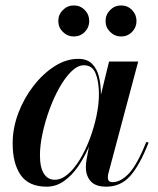

<svg xmlns="http://www.w3.org/2000/svg" viewBox="-20 -691 594 721"><path d="M376.4 -612.1Q376.4 -636.2 393.6 -653.4Q410.9 -670.6 434.9 -670.6Q458.9 -670.6 475.8 -653.4Q492.6 -636.2 492.6 -612.1Q492.6 -588.1 475.8 -571.1Q458.9 -554 434.9 -554Q410.9 -554 393.6 -571.1Q376.4 -588.1 376.4 -612.1ZM198.9 -612.1Q198.9 -636.2 216.1 -653.4Q233.4 -670.6 257.4 -670.6Q281.4 -670.6 298.3 -653.4Q315.1 -636.2 315.1 -612.1Q315.1 -588.1 298.3 -571.1Q281.4 -554 257.4 -554Q233.4 -554 216.1 -571.1Q198.9 -588.1 198.9 -612.1ZM359 -336V-335L389.5 -460H499L387 -40Q385 -32.5 385 -24.5Q385 -7 402.5 -7Q433.5 -7 464.2 -39.8Q495 -72.5 529.5 -158L538 -155.5Q504.5 -70 468.8 -30Q433 10 379 10Q339 10 320.8 -10.2Q302.5 -30.5 302.5 -63Q302.5 -79 305 -91.5L314 -140Q296.5 -99.5 272.8 -65.2Q249 -31 219.5 -10.5Q190 10 155.5 10Q88 10 57.8 -33.5Q27.5 -77 27.5 -152.5Q27.5 -210 48.8 -266.2Q70 -322.5 105.8 -368.5Q141.5 -414.5 185 -442.2Q228.5 -470 273.5 -470Q307.5 -470 326 -451.2Q344.5 -432.5 351.8 -402Q359 -371.5 359 -336ZM351.5 -337Q351.5 -384.5 339 -415.2Q326.5 -446 295 -446Q272 -446 248.5 -423.2Q225 -400.5 203.8 -363Q182.5 -325.5 166 -280.5Q149.5 -235.5 139.8 -190.2Q130 -145 130 -108Q130 -62 144.8 -39Q159.5 -16 185.5 -16Q210.5 -16 234.8 -36.8Q259 -57.5 280 -92.2Q301 -127 317 -169.2Q333 -211.5 342.2 -255.2Q351.5 -299 351.5 -337Z"/></svg>

Font: Bodoni* 24pt Medium
Style: Italic
Weight: 500
Italic angle: -13°
Version: Version 2.3